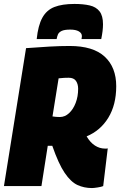

<svg xmlns="http://www.w3.org/2000/svg" viewBox="-32 -943 609 973"><path d="M-12 0 100 -699Q166 -704 219.5 -707Q273 -710 321 -710Q440 -710 498.5 -656Q557 -602 557 -506Q557 -412 517 -346.5Q477 -281 407 -252Q425 -221 449 -205.5Q473 -190 500 -190Q503 -190 507 -190Q511 -190 514 -191L491 0Q482 4 462.5 7Q443 10 434 10Q394 10 360.5 -5.5Q327 -21 296 -66.5Q265 -112 233 -204Q227 -204 221.5 -204Q216 -204 210 -204L178 0ZM271 -350Q297 -350 318 -369.5Q339 -389 351.5 -421.5Q364 -454 364 -493Q364 -517 353 -533Q342 -549 316 -549Q303 -549 293.5 -548.5Q284 -548 265 -546L234 -353Q252 -350 271 -350ZM345 -923Q390 -923 422.5 -915.5Q455 -908 472.5 -885.5Q490 -863 490 -820Q490 -788 481 -745H381Q382 -751 382.5 -754.5Q383 -758 383 -760Q383 -775 367.5 -784Q352 -793 324 -793Q294 -793 280 -786Q266 -779 261.5 -768Q257 -757 255 -745H154Q161 -814 182.5 -853Q204 -892 243.5 -907.5Q283 -923 345 -923Z"/></svg>

Font: Georama Semi Condensed Black
Style: Italic
Weight: 900
Width: 4
Italic angle: -9°
Designer: Jean-Baptiste Levee
Foundry: Production Type
Version: Version 1.000